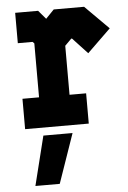

<svg xmlns="http://www.w3.org/2000/svg" viewBox="-56 -582 594 888"><g transform="rotate(-5 241.0 -138.0)"><path d="M47.5 -1V-142H124.5V-392.5L117 -400H48.5V-541H155L189 -501L227.5 -541H368.5L478 -431.5L369 -325.5L300 -399.5H296.5L266 -369V-141.5H343V-1ZM72 265 129 36H264.5L185 265Z"/></g></svg>

Font: Tourney Condensed Black
Style: Regular
Weight: 900
Width: 3
Designer: Tyler Finck
Foundry: Etcetera Type Co
Version: Version 1.010; ttfautohint (v1.8.3)